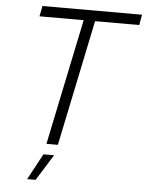

<svg xmlns="http://www.w3.org/2000/svg" viewBox="-61 -777 777 1022"><g transform="rotate(5 328.0 -266.5)"><path d="M349 -673H113L124 -729H656L646 -673H410L270 0H209ZM198 57H255L168 196H123Z"/></g></svg>

Font: Mona Sans Light
Style: Italic
Weight: 300
Italic angle: -11.7°
Designer: Deni Anggara
Foundry: GitHub
Version: Version 2.000